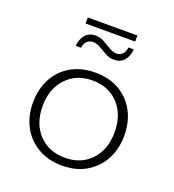

<svg xmlns="http://www.w3.org/2000/svg" viewBox="-117 -702 729 804"><g transform="rotate(20 248.0 -300.0)"><path d="M248 10Q186 10 140 -17Q94 -44 69 -90.5Q44 -137 44 -197Q44 -257 69 -304Q94 -351 140 -377.5Q186 -404 248 -404Q310 -404 355.5 -377.5Q401 -351 426 -304Q451 -257 451 -197Q451 -137 426 -90.5Q401 -44 355.5 -17Q310 10 248 10ZM248 -25Q320 -25 364 -72Q408 -119 408 -197Q408 -274 364 -321.5Q320 -369 248 -369Q176 -369 131.5 -321.5Q87 -274 87 -197Q87 -119 131.5 -72Q176 -25 248 -25ZM300 -481Q281 -481 262.5 -491Q244 -501 227.5 -511Q211 -521 194 -521Q179 -521 168 -511Q157 -501 155 -481H131Q134 -512 150 -531Q166 -550 196 -550Q216 -550 234 -540Q252 -530 269 -519.5Q286 -509 303 -509Q317 -509 328 -519.5Q339 -530 341 -550H365Q362 -519 346 -500Q330 -481 300 -481ZM138 -583V-610H359V-583Z"/></g></svg>

Font: Rokkitt SemiBold ExtraLight
Style: Regular
Weight: 250
Version: Version 3.103